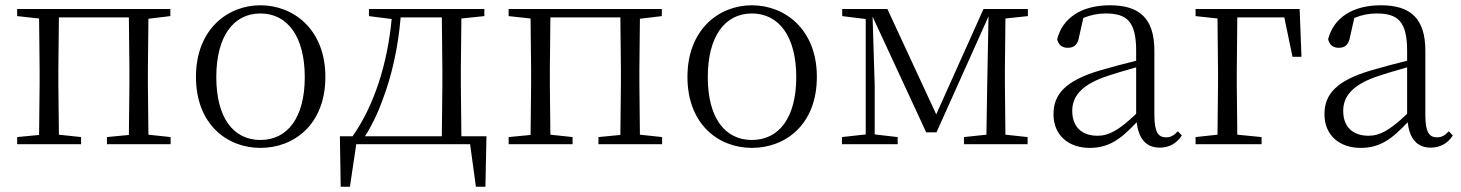

<svg xmlns="http://www.w3.org/2000/svg" viewBox="-20 -546 5533 727"><path d="M45 -485 128 -476 130 -285V-227L128 -35L45 -27V0H287V-27L203 -36L201 -227V-285L203 -480H468L470 -285V-227L468 -35L385 -27V0H626V-27L542 -36L540 -227V-285L542 -475L625 -485V-512H45Z M966 14C1093 14 1212 -74 1212 -255C1212 -435 1091 -526 966 -526C842 -526 722 -435 722 -255C722 -75 840 14 966 14ZM966 -16C863 -16 799 -101 799 -254C799 -407 863 -495 966 -495C1069 -495 1134 -407 1134 -254C1134 -101 1069 -16 966 -16Z M1377 -485 1463 -474C1447 -303 1396 -145 1315 -30H1267L1270 161H1305L1329 0H1760L1782 161H1818L1822 -30H1727L1725 -227V-285L1727 -476L1814 -485V-512H1377ZM1653 -30H1362C1389 -72 1411 -119 1428 -166C1465 -263 1488 -371 1497 -480H1653L1655 -285V-227Z M1906 -485 1989 -476 1991 -285V-227L1989 -35L1906 -27V0H2148V-27L2064 -36L2062 -227V-285L2064 -480H2329L2331 -285V-227L2329 -35L2246 -27V0H2487V-27L2403 -36L2401 -227V-285L2403 -475L2486 -485V-512H1906Z M2827 14C2954 14 3073 -74 3073 -255C3073 -435 2952 -526 2827 -526C2703 -526 2583 -435 2583 -255C2583 -75 2701 14 2827 14ZM2827 -16C2724 -16 2660 -101 2660 -254C2660 -407 2724 -495 2827 -495C2930 -495 2995 -407 2995 -254C2995 -101 2930 -16 2827 -16Z M3258 0H3379V-27L3292 -37V-223L3284 -483L3487 -45H3526L3723 -484L3718 -222L3715 -36L3630 -27V0H3871V-27L3787 -36L3785 -227V-285L3787 -476L3872 -485V-512H3704L3525 -113L3340 -512H3169V-485L3258 -474V-37L3168 -27V0Z M4371 13C4406 13 4435 -2 4455 -33L4440 -49C4424 -32 4412 -26 4395 -26C4366 -26 4351 -45 4351 -111V-354C4351 -476 4295 -526 4183 -526C4076 -526 4004 -479 3983 -398C3987 -377 4001 -365 4023 -365C4046 -365 4061 -376 4066 -407L4082 -478C4111 -490 4139 -495 4166 -495C4246 -495 4282 -466 4282 -354V-316C4237 -305 4188 -292 4144 -279C4016 -241 3969 -190 3969 -114C3969 -31 4029 14 4106 14C4178 14 4223 -18 4284 -83C4291 -23 4318 13 4371 13ZM4282 -115C4216 -52 4178 -32 4136 -32C4078 -32 4040 -64 4040 -126C4040 -179 4072 -221 4158 -253C4195 -266 4239 -279 4282 -291Z M4507 -485 4590 -476 4592 -277V-227L4590 -36L4507 -27V0H4757V-27L4665 -36L4663 -227V-277L4665 -480H4843L4874 -331H4908L4901 -512H4507Z M5397 13C5432 13 5461 -2 5481 -33L5466 -49C5450 -32 5438 -26 5421 -26C5392 -26 5377 -45 5377 -111V-354C5377 -476 5321 -526 5209 -526C5102 -526 5030 -479 5009 -398C5013 -377 5027 -365 5049 -365C5072 -365 5087 -376 5092 -407L5108 -478C5137 -490 5165 -495 5192 -495C5272 -495 5308 -466 5308 -354V-316C5263 -305 5214 -292 5170 -279C5042 -241 4995 -190 4995 -114C4995 -31 5055 14 5132 14C5204 14 5249 -18 5310 -83C5317 -23 5344 13 5397 13ZM5308 -115C5242 -52 5204 -32 5162 -32C5104 -32 5066 -64 5066 -126C5066 -179 5098 -221 5184 -253C5221 -266 5265 -279 5308 -291Z"/></svg>

Font: Noto Serif CJK HK Light
Style: Regular
Weight: 300
Designer: Ryoko NISHIZUKA 西塚涼子 (kana & ideographs); Frank Grießhammer (Latin, Greek & Cyrillic); Wenlong ZHANG 张文龙 (bopomofo); San
Foundry: Adobe
Version: Version 2.001;hotconv 1.1.0;makeotfexe 2.6.0